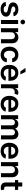

<svg xmlns="http://www.w3.org/2000/svg" viewBox="2614 -3432 830 6097"><g transform="rotate(90 3028.5 -384.0)"><path d="M497.2 -401.3 380 -388.5Q372.5 -415.5 348.2 -436.1Q323.9 -456.7 279.5 -456.7Q239.3 -456.7 212.2 -439.3Q185 -421.9 185.4 -394.2Q185 -370.4 202.9 -355.3Q220.9 -340.2 262.4 -331L355.5 -311.1Q508.5 -277.7 508.9 -163.4Q508.9 -111.9 479 -72.6Q449.2 -33.4 396.7 -11.4Q344.1 10.7 275.9 10.7Q175.4 10.7 114.7 -31.6Q54 -73.9 41.9 -148.8L167.3 -160.9Q183.9 -86.3 275.6 -86.3Q321.4 -86.3 349.3 -104.9Q377.1 -123.6 377.1 -151.6Q377.1 -197.4 303.6 -213.8L210.6 -233.3Q132.1 -249.6 94.5 -288.5Q56.8 -327.4 57.2 -387.1Q57.2 -437.5 84.9 -474.6Q112.6 -511.7 162.3 -532.1Q212 -552.6 277.7 -552.6Q373.6 -552.6 428.8 -511.5Q484 -470.5 497.2 -401.3Z M615.1 0V-545.5H743.6V0ZM679.7 -620.7Q648.8 -620.7 627 -642Q605.1 -663.4 605.1 -693.2Q605.1 -723 627 -744.1Q648.8 -765.3 679.7 -765.3Q710.2 -765.3 732.1 -744.1Q753.9 -723 753.9 -693.2Q753.9 -663.4 732.1 -642Q710.2 -620.7 679.7 -620.7Z M1004.3 -319.6V0H875.7V-545.5H998.6V-452.8H1005Q1023.8 -498.2 1065.2 -525.4Q1106.5 -552.6 1167.6 -552.6Q1252.1 -552.6 1303.4 -498.9Q1354.8 -445.3 1354.4 -347.3V0H1225.9V-327.4Q1225.9 -382.1 1197.6 -413Q1169.4 -443.9 1119.7 -443.9Q1068.9 -443.9 1036.6 -411.4Q1004.3 -378.9 1004.3 -319.6Z M1723.4 10.7Q1642 10.7 1583.5 -25.2Q1524.9 -61.1 1493.4 -124.6Q1462 -188.2 1462 -270.6Q1462 -354 1494 -417.4Q1525.9 -480.8 1584.3 -516.7Q1642.8 -552.6 1722.7 -552.6Q1789.4 -552.6 1840.6 -528.2Q1891.7 -503.9 1922.2 -459.9Q1952.8 -415.8 1957 -356.5H1834.2Q1826.7 -396 1798.8 -422.4Q1771 -448.9 1724.4 -448.9Q1665.1 -448.9 1628.7 -402.2Q1592.3 -355.5 1592.3 -272.7Q1592.3 -189.3 1628.4 -141.7Q1664.4 -94.1 1724.4 -94.1Q1766.7 -94.1 1796.3 -118.3Q1826 -142.4 1834.2 -186.4H1957Q1952.4 -128.6 1922.9 -84.2Q1893.5 -39.8 1842.7 -14.6Q1791.9 10.7 1723.4 10.7Z M2304.3 10.7Q2222.3 10.7 2162.8 -23.8Q2103.3 -58.2 2071.4 -121.1Q2039.4 -183.9 2039.4 -269.5Q2039.4 -353.7 2071.4 -417.4Q2103.3 -481.2 2161.4 -516.9Q2219.5 -552.6 2297.6 -552.6Q2364.7 -552.6 2421.5 -523.6Q2478.3 -494.7 2512.6 -433.8Q2546.9 -372.9 2546.9 -277V-237.6H2166.9Q2168 -167.6 2205.8 -128.6Q2243.6 -89.5 2306.1 -89.5Q2347.7 -89.5 2378 -107.4Q2408.4 -125.4 2421.5 -159.8L2541.5 -146.3Q2524.5 -75.3 2462.2 -32.3Q2399.9 10.7 2304.3 10.7ZM2167.3 -324.2H2423.7Q2423.3 -380 2389 -416.2Q2354.8 -452.4 2299.4 -452.4Q2241.8 -452.4 2206 -414.4Q2170.1 -376.4 2167.3 -324.2ZM2343 -617.2H2246.8L2137.8 -779.5H2263.8Z M2655.5 0V-545.5H2780.2V-454.5H2785.9Q2800.8 -502.1 2837 -527.7Q2873.2 -553.3 2920.5 -553.3Q2942.5 -553.3 2960.9 -547.9Q2979.4 -542.6 2993.6 -533.4L2953.8 -426.8Q2943.5 -431.8 2931.1 -435Q2918.7 -438.2 2903.1 -438.2Q2852.6 -438.2 2818.4 -405.4Q2784.1 -372.5 2784.1 -320.7V0Z M3288 10.7Q3206 10.7 3146.5 -23.8Q3087 -58.2 3055 -121.1Q3023.1 -183.9 3023.1 -269.5Q3023.1 -353.7 3055 -417.4Q3087 -481.2 3145.1 -516.9Q3203.1 -552.6 3281.2 -552.6Q3348.4 -552.6 3405.2 -523.6Q3462 -494.7 3496.3 -433.8Q3530.5 -372.9 3530.5 -277V-237.6H3150.6Q3151.6 -167.6 3189.5 -128.6Q3227.3 -89.5 3289.8 -89.5Q3331.3 -89.5 3361.7 -107.4Q3392 -125.4 3405.2 -159.8L3525.2 -146.3Q3508.2 -75.3 3445.8 -32.3Q3383.5 10.7 3288 10.7ZM3150.9 -324.2H3407.3Q3407 -380 3372.7 -416.2Q3338.4 -452.4 3283 -452.4Q3225.5 -452.4 3189.6 -414.4Q3153.8 -376.4 3150.9 -324.2Z M3639.2 0V-545.5H3762.1V-452.8H3768.5Q3785.5 -499.3 3824.9 -525.9Q3864.3 -552.6 3919 -552.6Q3974.1 -552.6 4012.4 -525.9Q4050.8 -499.3 4066.4 -452.8H4072.1Q4090.2 -498.2 4133.3 -525.4Q4176.5 -552.6 4235.8 -552.6Q4311.1 -552.6 4358.7 -505Q4406.2 -457.4 4406.2 -366.1V0H4277.3V-346.2Q4277.3 -397 4250.4 -420.6Q4223.4 -444.2 4184.3 -444.2Q4137.8 -444.2 4111.7 -415.3Q4085.6 -386.4 4085.6 -340.2V0H3959.5V-351.6Q3959.5 -393.8 3934.1 -419Q3908.7 -444.2 3867.9 -444.2Q3826.3 -444.2 3797.1 -413.2Q3767.8 -382.1 3767.8 -331.7V0Z M4778.4 10.7Q4696.4 10.7 4636.9 -23.8Q4577.4 -58.2 4545.5 -121.1Q4513.5 -183.9 4513.5 -269.5Q4513.5 -353.7 4545.5 -417.4Q4577.4 -481.2 4635.5 -516.9Q4693.5 -552.6 4771.7 -552.6Q4838.8 -552.6 4895.6 -523.6Q4952.4 -494.7 4986.7 -433.8Q5021 -372.9 5021 -277V-237.6H4641Q4642 -167.6 4679.9 -128.6Q4717.7 -89.5 4780.2 -89.5Q4821.7 -89.5 4852.1 -107.4Q4882.5 -125.4 4895.6 -159.8L5015.6 -146.3Q4998.6 -75.3 4936.3 -32.3Q4873.9 10.7 4778.4 10.7ZM4641.3 -324.2H4897.7Q4897.4 -380 4863.1 -416.2Q4828.8 -452.4 4773.4 -452.4Q4715.9 -452.4 4680 -414.4Q4644.2 -376.4 4641.3 -324.2Z M5258.2 -319.6V0H5129.6V-545.5H5252.5V-452.8H5258.9Q5277.7 -498.2 5319.1 -525.4Q5360.4 -552.6 5421.5 -552.6Q5506 -552.6 5557.4 -498.9Q5608.7 -445.3 5608.3 -347.3V0H5479.8V-327.4Q5479.8 -382.1 5451.5 -413Q5423.3 -443.9 5373.6 -443.9Q5322.8 -443.9 5290.5 -411.4Q5258.2 -378.9 5258.2 -319.6Z M6011.7 -545.5V-446H5904.1V-164.8Q5904.1 -126.1 5921.2 -113.8Q5938.2 -101.6 5962.4 -101.6Q5974.4 -101.6 5984.6 -103.5Q5994.7 -105.5 6000 -106.5L6021.7 -6.4Q6011.4 -2.8 5992.4 1.4Q5973.4 5.7 5946 6.4Q5873.6 8.9 5824.4 -28.9Q5775.2 -66.8 5775.6 -143.8V-446H5698.2V-545.5H5775.6V-676.1H5904.1V-545.5Z"/></g></svg>

Font: Inter UI Semi Bold
Style: Regular
Weight: 600
Designer: Rasmus Andersson
Foundry: rsms
Version: 3.2;8d6f07862